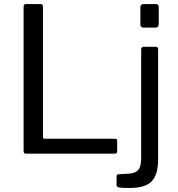

<svg xmlns="http://www.w3.org/2000/svg" viewBox="-20 -762 881 952"><path d="M97 -728Q97 -742 109 -742H181Q193 -742 193 -729V-84Q193 -78 195 -76Q197 -74 203 -74H549Q555 -74 558 -72Q561 -70 561 -64V-11Q561 0 549 0H111Q103 0 100 -3Q97 -6 97 -14ZM767 -644Q767 -625 750 -625H691Q676 -625 676 -642V-726Q676 -733 680 -737.5Q684 -742 690 -742H754Q760 -742 763.5 -738Q767 -734 767 -727ZM764 29Q764 103 732.5 136.5Q701 170 624 170Q581 170 569.5 167.5Q558 165 558 157V113Q558 102 568 102L619 99Q651 97 665.5 80.5Q680 64 680 23V-516Q680 -530 692 -530H753Q764 -530 764 -517Z"/></svg>

Font: Libre Franklin
Style: Regular
Weight: 400
Designer: Pablo Impallari, Rodrigo Fuenzalida
Foundry: Impallari Type
Version: Version 1.001; ttfautohint (v1.4.1)